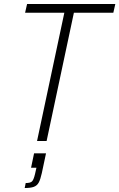

<svg xmlns="http://www.w3.org/2000/svg" viewBox="-20 -708 599 964"><path d="M166 0 303 -644H106L116 -688H559L549 -644H351L214 0ZM156 165 163 134H136L151 62H211L190 161Q183 193 174.5 208.5Q166 224 150 230Q134 236 104 236L109 211Q132 211 140.5 203Q149 195 156 165Z"/></svg>

Font: Saira Semi Condensed ExtraLight
Style: Italic
Weight: 200
Width: 4
Italic angle: -12°
Designer: Hector Gatti with collaboration of the Omnibus-Type team
Foundry: Omnibus-Type
Version: Version 1.001; ttfautohint (v1.8)